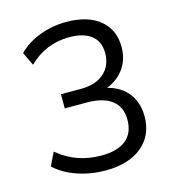

<svg xmlns="http://www.w3.org/2000/svg" viewBox="-108 -804 816 903"><g transform="rotate(-15 300.0 -352.5)"><path d="M296 9Q225 9 160 -13Q95 -35 51 -76L82 -140Q131 -100 183 -82Q235 -64 295 -64Q374 -64 415 -97.5Q456 -131 456 -196Q456 -258 414 -290.5Q372 -323 291 -323H185V-392H284Q354 -392 395 -428Q436 -464 436 -526Q436 -582 398.5 -611.5Q361 -641 291 -641Q177 -641 94 -560L63 -625Q104 -667 166 -690.5Q228 -714 296 -714Q400 -714 459 -666Q518 -618 518 -533Q518 -468 481 -421.5Q444 -375 381 -358V-369Q456 -357 497 -309.5Q538 -262 538 -190Q538 -98 473.5 -44.5Q409 9 296 9Z"/></g></svg>

Font: Mulish ExtraLight
Style: Regular
Weight: 400
Version: Version 3.603